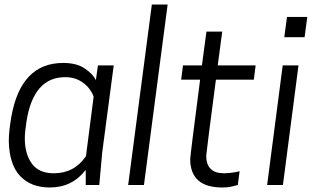

<svg xmlns="http://www.w3.org/2000/svg" viewBox="-20 -820 1396 851"><path d="M484 -530H414ZM201 11Q117 11 69 -40Q21 -91 19 -195Q19 -237 30 -301Q72 -541 260 -541Q319 -541 355 -517Q391 -493 405 -465L414 -530H484L433 -144L420 0H360V-67Q300 11 201 11ZM218 -52Q310 -52 361 -128L395 -391Q389 -410 373 -430Q357 -450 331 -464Q305 -478 269 -478Q127 -478 97 -279Q90 -234 90 -206Q90 -138 121 -95Q152 -52 218 -52Z M618 0H548L653 -800H723Z M965 11Q824 11 823 -114Q823 -129 867 -467H783L791 -530H875L895 -680H965L945 -530H1113L1105 -467H937Q896 -155 894 -130Q894 -52 973 -52Q996 -52 1024 -57L1042 -61L1034 0L1010 6Q992 11 965 11Z M1234 0H1164L1233 -530H1303ZM1330 -655H1240L1252 -745H1342Z"/></svg>

Font: Tanohe Sans
Style: Italic
Weight: 400
Designer: Village Type and Design LLC & Cristiano Sobral
Foundry: Cooper Hewitt Smithsonian Design Museum
Version: Version 1.00;September 29, 2021;FontCreator 13.0.0.2655 64-b